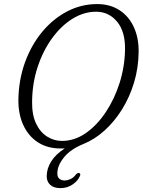

<svg xmlns="http://www.w3.org/2000/svg" viewBox="-20 -732 718 966"><path d="M469 -711.5Q533.5 -711.5 580.8 -681Q628 -650.5 653.2 -596Q678.5 -541.5 677.5 -469.5Q676.5 -390 654.5 -316.8Q632.5 -243.5 594.2 -182Q556 -120.5 506.2 -75.5Q456.5 -30.5 399.5 -7.5Q335.5 18.5 302.2 59.2Q269 100 268.5 139.5Q268 158 278.2 167Q288.5 176 305 176Q319 176 334.2 169.2Q349.5 162.5 361 147Q370 137 377 138Q381 138.5 383.2 142.8Q385.5 147 381 155.5Q372.5 177 345.8 195.8Q319 214.5 284 214.5Q250.5 214.5 232.5 197.8Q214.5 181 215 153.5Q215.5 115 238.2 79.2Q261 43.5 305.5 15Q299.5 15 294.5 15Q289.5 15 284.5 15Q218 15 170 -16.5Q122 -48 96.8 -103.8Q71.5 -159.5 72.5 -232.5Q74.5 -332.5 106.2 -419.5Q138 -506.5 192.5 -572Q247 -637.5 317.8 -674.5Q388.5 -711.5 469 -711.5ZM141.5 -221Q140.5 -155 161.2 -111Q182 -67 216.8 -45Q251.5 -23 292 -23Q355 -23 411.5 -62.2Q468 -101.5 512 -167.5Q556 -233.5 581.8 -315Q607.5 -396.5 609 -480.5Q611 -572.5 569.2 -622.8Q527.5 -673 463.5 -673Q402 -673 345 -637.8Q288 -602.5 242.5 -540.2Q197 -478 169.8 -396.2Q142.5 -314.5 141.5 -221Z"/></svg>

Font: Fraunces 144pt SuperSoft Light
Style: Italic
Weight: 300
Italic angle: -16°
Version: Version 1.000;[b76b70a41]